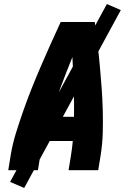

<svg xmlns="http://www.w3.org/2000/svg" viewBox="-20 -844 640 952"><path d="M21 0 33 -74Q42 -130 59.5 -186Q77 -242 96.5 -297.5Q116 -353 138 -408Q160 -463 183.5 -517.5Q207 -572 231.5 -626.5Q256 -681 281 -735H450Q457 -681 463.5 -626.5Q470 -572 475 -517.5Q480 -463 484 -408Q488 -353 489.5 -297.5Q491 -242 489.5 -186Q488 -130 479 -74L467 0H320L332 -74Q335 -91 337 -109Q339 -127 341 -145H195Q191 -127 187 -109.5Q183 -92 180 -74L168 0ZM230 -265H347Q348 -339 345.5 -413Q343 -487 339 -561Q309 -487 281.5 -413.5Q254 -340 230 -265ZM100 88 30 58 510 -824 579 -794Z"/></svg>

Font: Iosevka Curly Heavy Extended
Style: Italic
Weight: 900
Width: 7
Italic angle: -9°
Monospace: yes
Designer: Belleve Invis
Foundry: Belleve Invis
Version: Version 11.1.0; ttfautohint (v1.8.3)